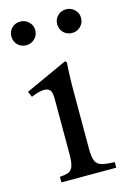

<svg xmlns="http://www.w3.org/2000/svg" viewBox="-105 -709 503 761"><g transform="rotate(-15 147.0 -329.0)"><path d="M190 -101Q190 -66 197 -50Q204 -34 222.5 -29Q241 -24 275 -23V0H50V-23Q72 -24 85 -29Q98 -34 104 -50Q110 -66 110 -101V-327Q110 -355 101.5 -363.5Q93 -372 79 -372Q66 -372 51.5 -367.5Q37 -363 25 -358L15 -381L188 -460L194 -454Q193 -446 191.5 -411Q190 -376 190 -328ZM57 -561Q36 -561 22 -575Q8 -589 8 -610Q8 -630 22 -644Q36 -658 57 -658Q77 -658 91.5 -644Q106 -630 106 -610Q106 -589 91.5 -575Q77 -561 57 -561ZM245 -561Q224 -561 210 -575Q196 -589 196 -610Q196 -630 210 -644Q224 -658 245 -658Q265 -658 279.5 -644Q294 -630 294 -610Q294 -589 279.5 -575Q265 -561 245 -561Z"/></g></svg>

Font: Bona Nova
Style: Regular
Weight: 400
Designer: Mateusz Machalski
Foundry: Capitalics
Version: Version 4.001; ttfautohint (v1.8.3)